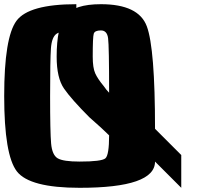

<svg xmlns="http://www.w3.org/2000/svg" viewBox="-20 -895 1009 915"><path d="M218.8 -437.5Q218.8 -265.6 223.6 -210.9Q228.5 -156.2 254.9 -140.6Q281.2 -125 359.4 -125Q464.8 -125 482.4 -140.6Q500 -156.2 500 -250Q468.8 -281.2 406.2 -335.9Q320.3 -421.9 285.2 -472.7Q250 -523.4 250 -625Q250 -765.6 292 -820.3Q334 -875 460.9 -875Q640.6 -875 679.7 -769.5Q718.8 -664.1 718.8 -281.2L843.8 -156.2V0L718.8 -125Q718.8 0 359.4 0Q121.1 0 60.5 -78.1Q0 -156.2 0 -437.5Q0 -716.8 58.6 -795.9Q117.2 -875 343.8 -875V-750Q273.4 -750 250 -734.4Q226.6 -718.8 222.7 -664.1Q218.8 -609.4 218.8 -437.5ZM460.9 -750Q431.6 -750 426.8 -734.4Q421.9 -718.8 421.9 -625Q421.9 -572.3 433.6 -545.9Q445.3 -519.5 474.6 -484.4Q486.3 -466.8 500 -453.1Q500 -675.8 495.1 -712.9Q490.2 -750 460.9 -750Z"/></svg>

Font: CraftyPE
Style: Regular
Weight: 400
Designer: Erek Butcher
Foundry: Haunted Coop
Version: Version 0.018;April 4, 2024;FontCreator 15.0.0.2962 64-bit